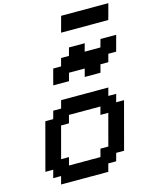

<svg xmlns="http://www.w3.org/2000/svg" viewBox="-172 -1361 1179 1473"><g transform="rotate(-15 417.5 -625.0)"><path d="M125 0H500L516.6 -62.5H579.1L596.2 -125H658.7Q675.3 -187.5 708.7 -312.5Q742.2 -437.5 758.8 -500H696.3L713.4 -562.5H650.9L667.5 -625H292.5L275.9 -562.5H213.4L196.3 -500H133.8Q117.2 -437.5 83.7 -312.5Q50.3 -187.5 33.7 -125H96.2L79.1 -62.5H141.6ZM471.2 -125H221.2L237.8 -187.5H175.3Q186.5 -229 208.7 -312.3Q231 -395.5 242.2 -437.5H304.7L321.3 -500H571.3L554.7 -437.5H617.2Q606 -396 583.7 -312.5Q561.5 -229 550.3 -187.5H487.8ZM513.7 -750H638.7L655.3 -812.5H717.8L734.4 -875H796.9Q802.2 -896 813.5 -937.5Q824.7 -979 830.6 -1000H705.6L688.5 -937.5H563.5L580.6 -1000H455.6L438.5 -937.5H376L359.4 -875H296.9Q291 -854 280 -812.5Q269 -771 263.7 -750H388.7L405.3 -812.5H530.3ZM426.3 -1125H801.3Q807.1 -1146 818.4 -1187.5Q829.6 -1229 835 -1250H460Q454.6 -1229 443.4 -1187.5Q432.1 -1146 426.3 -1125Z"/></g></svg>

Font: Faithful 32x
Style: Oblique
Weight: 400
Foundry: Faithful Resource Pack
Version: Version 1.0; January 27, 2023